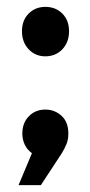

<svg xmlns="http://www.w3.org/2000/svg" viewBox="-20 -452 263 559"><path d="M112 -288Q83 -288 63.5 -308.5Q44 -329 44 -361Q44 -393 63.5 -412.5Q83 -432 112 -432Q142 -432 161.5 -412.5Q181 -393 181 -361Q181 -329 161.5 -308.5Q142 -288 112 -288ZM112 -133Q139 -133 159 -115Q179 -97 179 -63Q179 -46 173.5 -32.5Q168 -19 160 -6L99 87H34L73 -6Q59 -16 52 -31Q45 -46 45 -63Q45 -94 64 -113.5Q83 -133 112 -133Z"/></svg>

Font: QuotatisMedium
Style: Regular
Weight: 500
Designer: Julieta Ulanovsky
Foundry: Quotatis-Medium
Version: Version 4.000;PS 004.000;hotconv 1.0.88;makeotf.lib2.5.64775